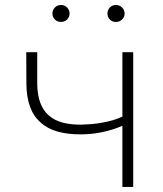

<svg xmlns="http://www.w3.org/2000/svg" viewBox="-20 -733 640 753"><path d="M502.4 0V-528.3H460V-275.9Q442.9 -267.6 423.1 -261.7Q403.3 -255.9 382.8 -252.4Q360.8 -248 339.1 -246.3Q317.4 -244.6 298.3 -244.1Q256.3 -243.7 223.9 -252.7Q191.4 -261.7 169.9 -281.7Q148.4 -300.8 137.5 -331.3Q126.5 -361.8 126 -404.3V-528.3H83L83.5 -404.3Q84 -351.6 98.1 -313.5Q112.3 -275.4 140.1 -252Q167 -227.5 207 -216.6Q247.1 -205.6 298.3 -206.1Q339.8 -206.1 381.3 -214.8Q422.9 -223.6 460 -239.7V0ZM185.5 -680.2Q185.5 -666.5 195.1 -656.7Q204.6 -647 219.2 -647Q233.9 -647 243.4 -656.7Q252.9 -666.5 252.9 -680.2Q252.9 -693.4 243.4 -703.4Q233.9 -713.4 219.2 -713.4Q204.6 -713.4 195.1 -703.4Q185.5 -693.4 185.5 -680.2ZM401.4 -679.7Q401.4 -666.5 410.6 -656.7Q419.9 -647 434.6 -647Q449.2 -647 459 -656.7Q468.8 -666.5 468.8 -679.7Q468.8 -693.4 459 -703.4Q449.2 -713.4 434.6 -713.4Q419.9 -713.4 410.6 -703.4Q401.4 -693.4 401.4 -679.7Z"/></svg>

Font: Roboto Mono ExtraLight
Style: Regular
Weight: 250
Monospace: yes
Designer: Google
Version: Version 3.000